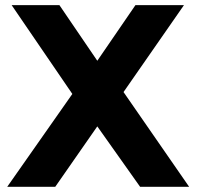

<svg xmlns="http://www.w3.org/2000/svg" viewBox="-20 -720 761 740"><path d="M24.9 -700.2H209L355 -485.8L502 -700.2H689L456.1 -365.2L709 0H520L355 -232.9L192.9 0H7.8L258.8 -357.9Z"/></svg>

Font: Montserrat arm SemiBold
Style: Regular
Weight: 600
Designer: Julieta Ulanovsky
Foundry: Julieta Ulanovsky
Version: Version 6.000;PS 006.000;hotconv 1.0.88;makeotf.lib2.5.64775